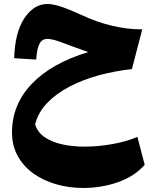

<svg xmlns="http://www.w3.org/2000/svg" viewBox="-20 -573 771 953"><path d="M50.3 -284.2Q54.2 -413.1 101.3 -483.2Q148.4 -553.2 215.3 -553.2Q243.7 -553.2 285.2 -539.3Q326.7 -525.4 381.3 -500Q536.6 -427.2 686 -427.2L634.8 -230Q551.8 -221.2 472.2 -199.7Q392.6 -178.2 325.9 -143.6Q259.3 -108.9 214.1 -61.8Q168.9 -14.6 154.3 44.9Q166.5 84 202.6 108.4Q238.8 132.8 290 143.8Q341.3 154.8 398.4 154.8Q468.8 154.8 539.6 141.8Q610.4 128.9 662.1 106.4L698.2 245.1Q647.9 302.2 566.2 331.1Q484.4 359.9 392.6 359.9Q322.3 359.9 258.5 341.6Q194.8 323.2 145.5 287.8Q96.2 252.4 67.9 201.2Q39.6 149.9 39.6 84.5Q39.6 -53.7 137.5 -156.5Q235.4 -259.3 418 -314.5Q390.6 -324.2 359.6 -335.4Q328.6 -346.7 299.8 -357.4Q243.7 -379.9 215.3 -379.9Q188.5 -379.9 175.8 -355.5Q163.1 -331.1 159.7 -277.3Z"/></svg>

Font: Pinar ExtraBold
Style: Regular
Weight: 800
Designer: Amin Abedi
Version: Version 3.000